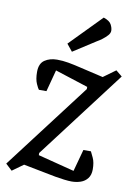

<svg xmlns="http://www.w3.org/2000/svg" viewBox="-102 -789 607 853"><g transform="rotate(10 201.0 -362.0)"><path d="M281 9Q268 9 247.5 6.5Q227 4 207.5 0.5Q188 -3 174 -6L61 -28L11 8L-18 -19L277 -407V-417L128 -465L102 -367H68Q64 -371 55 -391Q46 -411 46 -444Q46 -482 69 -497.5Q92 -513 125 -513Q150 -513 175.5 -508.5Q201 -504 234 -496L337 -472L392 -512L420 -489L118 -91V-81L282 -39L309 -138H343Q346 -132 355.5 -112Q365 -92 365 -60Q365 -35 353 -19.5Q341 -4 322 2.5Q303 9 281 9ZM183 -559 157 -591 296 -733Q323 -724 331 -709Q339 -694 339 -681Q339 -670 329.5 -659.5Q320 -649 307.5 -639.5Q295 -630 284 -624Z"/></g></svg>

Font: Faustina
Style: Italic
Weight: 400
Italic angle: -8°
Designer: Alfonso Garcia
Foundry: http://www.omnibus-type.com
Version: Version 1.200